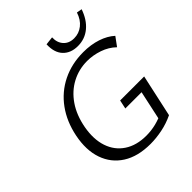

<svg xmlns="http://www.w3.org/2000/svg" viewBox="-237 -1003 1153 1153"><g transform="rotate(-45 339.5 -426.5)"><path d="M368 9Q261 9 191 -35.5Q121 -80 93.5 -159.5Q66 -239 87 -343Q107 -442 160 -515Q213 -588 293 -627.5Q373 -667 472 -667Q536 -667 589 -649.5Q642 -632 677 -600L636 -544Q600 -579 550 -596Q500 -613 451 -613Q380 -613 319.5 -581Q259 -549 217.5 -488.5Q176 -428 160 -342Q144 -253 166.5 -186Q189 -119 245.5 -81.5Q302 -44 385 -44Q427 -44 467.5 -54Q508 -64 547 -84L503 -36L549 -249H411L423 -305H627L568 -35Q520 -12 468 -1.5Q416 9 368 9ZM475 -715Q415 -715 380.5 -751.5Q346 -788 349 -856L402 -862Q400 -819 424.5 -791.5Q449 -764 492 -764Q533 -764 565.5 -789.5Q598 -815 613 -862L647 -856Q624 -789 579.5 -752Q535 -715 475 -715Z"/></g></svg>

Font: Ysabeau Office
Style: Italic
Weight: 400
Italic angle: -12°
Designer: Christian Thalmann (Catharsis Fonts)
Version: Version 2.001;gftools[0.9.30]; featfreeze: tnum,lnum,ss02